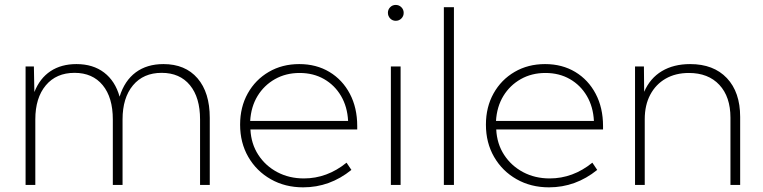

<svg xmlns="http://www.w3.org/2000/svg" viewBox="-20 -762 3145 791"><path d="M844.2 0H804.2V-270Q804.2 -360.4 762.5 -411.1Q720.7 -461.9 646 -461.9Q570.8 -461.9 527.8 -410.4Q484.9 -358.9 484.9 -270V0H444.8V-270Q444.8 -360.4 403.1 -411.1Q361.3 -461.9 287.1 -461.9Q211.9 -461.9 168.7 -410.4Q125.5 -358.9 125.5 -270V0H85.4V-488.3H119.6L121.6 -382.8Q144 -439.5 188.2 -468.8Q232.4 -498 294.9 -498Q363.3 -498 408.9 -463.1Q454.6 -428.2 472.7 -363.8Q493.2 -429.7 539.3 -463.9Q585.4 -498 653.3 -498Q743.2 -498 793.7 -439.5Q844.2 -380.9 844.2 -276.4Z M1427.7 -62Q1338.9 9.8 1229 9.8Q1154.3 9.8 1095.5 -23.7Q1036.6 -57.1 1002.9 -115.5Q969.2 -173.8 969.2 -248.5Q969.2 -320.8 1000.7 -377.2Q1032.2 -433.6 1087.4 -465.8Q1142.6 -498 1212.9 -498Q1283.2 -498 1337.2 -465.6Q1391.1 -433.1 1421.4 -375.5Q1451.7 -317.9 1451.7 -242.7V-228.5H1011.7Q1014.6 -169.4 1044.2 -124Q1073.7 -78.6 1122.6 -52.7Q1171.4 -26.9 1231.9 -26.9Q1327.6 -26.9 1407.7 -91.8ZM1010.7 -263.7H1414.1Q1411.1 -322.3 1385 -366.7Q1358.9 -411.1 1314.9 -436.3Q1271 -461.4 1214.4 -461.4Q1157.7 -461.4 1112.8 -436Q1067.9 -410.6 1041 -366.5Q1014.2 -322.3 1010.7 -263.7Z M1610.4 -676.3Q1596.7 -676.3 1587.4 -686Q1578.1 -695.8 1578.1 -709.5Q1578.1 -722.7 1587.4 -732.2Q1596.7 -741.7 1610.4 -741.7Q1624 -741.7 1633.5 -732.2Q1643.1 -722.7 1643.1 -709Q1643.1 -695.3 1633.5 -685.8Q1624 -676.3 1610.4 -676.3ZM1630.4 0H1590.3V-488.3H1630.4Z M1850.1 0H1808.6V-732.4H1850.1Z M2440.4 -62Q2351.6 9.8 2241.7 9.8Q2167 9.8 2108.2 -23.7Q2049.3 -57.1 2015.6 -115.5Q1981.9 -173.8 1981.9 -248.5Q1981.9 -320.8 2013.4 -377.2Q2044.9 -433.6 2100.1 -465.8Q2155.3 -498 2225.6 -498Q2295.9 -498 2349.9 -465.6Q2403.8 -433.1 2434.1 -375.5Q2464.4 -317.9 2464.4 -242.7V-228.5H2024.4Q2027.3 -169.4 2056.9 -124Q2086.4 -78.6 2135.3 -52.7Q2184.1 -26.9 2244.6 -26.9Q2340.3 -26.9 2420.4 -91.8ZM2023.4 -263.7H2426.8Q2423.8 -322.3 2397.7 -366.7Q2371.6 -411.1 2327.6 -436.3Q2283.7 -461.4 2227.1 -461.4Q2170.4 -461.4 2125.5 -436Q2080.6 -410.6 2053.7 -366.5Q2026.9 -322.3 2023.4 -263.7Z M3029.3 0H2989.3V-277.3Q2989.3 -363.3 2943.6 -412.4Q2897.9 -461.4 2817.9 -461.4Q2763.2 -461.4 2722.4 -438Q2681.6 -414.6 2658.9 -371.8Q2636.2 -329.1 2636.2 -271V0H2596.2V-488.3H2632.8L2633.8 -383.8Q2658.2 -439.9 2706.8 -469Q2755.4 -498 2823.2 -498Q2919.9 -498 2974.6 -440.2Q3029.3 -382.3 3029.3 -280.3Z"/></svg>

Font: Kumbh Sans ExtraLight
Style: Regular
Weight: 250
Version: Version 1.005